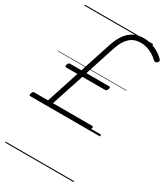

<svg xmlns="http://www.w3.org/2000/svg" viewBox="-370 -1167 1597 1820"><g transform="rotate(30 428.0 -257.5)"><path d="M-14 0Q-23 0 -24.5 -6.5Q-26 -13 -22 -27Q-18 -41 -11.5 -45.5Q-5 -50 2 -50H152L268 -406H143Q136 -406 133 -411.5Q130 -417 135 -431Q140 -445 146 -450Q152 -455 159 -455H284L395 -796Q419 -869 453.5 -917.5Q488 -966 536 -990.5Q584 -1015 647 -1015Q712 -1015 772 -988Q832 -961 874 -917Q881 -909 881 -900.5Q881 -892 870 -881Q859 -872 850.5 -872.5Q842 -873 833 -880Q791 -920 742 -941.5Q693 -963 642 -963Q571 -963 523.5 -920.5Q476 -878 447 -791L338 -455H587Q596 -455 598.5 -450Q601 -445 597 -432Q592 -418 586 -412Q580 -406 571 -406H323L206 -50H635Q643 -50 645.5 -45Q648 -40 644 -27Q640 -13 634 -6.5Q628 0 618 0ZM0 490H749V500H0ZM0 -20H749V0H0ZM0 -505H749V-500H0ZM0 -1010H749V-1000H0Z"/></g></svg>

Font: Playwrite AU TAS Guides
Style: Regular
Weight: 400
Designer: Veronika Burian, José Scaglione
Foundry: TypeTogether
Version: Version 1.003